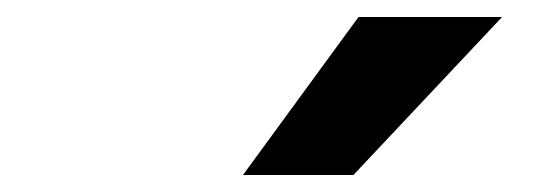

<svg xmlns="http://www.w3.org/2000/svg" viewBox="-20 -739 629 226"><path d="M402 -719 266 -533H396L571 -719Z"/></svg>

Font: Falling Sky
Style: ExBdObl
Weight: 400
Designer: Paul D. Hunt
Foundry: Adobe Systems Incorporated
Version: Version 1.02